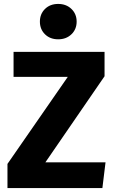

<svg xmlns="http://www.w3.org/2000/svg" viewBox="-20 -957 584 977"><path d="M512 -569 211 -131H517L501 0H18V-123L325 -566H49V-693H512ZM370 -847Q370 -808 343.5 -782.5Q317 -757 276 -757Q235 -757 209 -782.5Q183 -808 183 -847Q183 -886 209 -911.5Q235 -937 276 -937Q317 -937 343.5 -911.5Q370 -886 370 -847Z"/></svg>

Font: Fira Sans BGR
Style: Bold
Weight: 700
Designer: bBox Type GmbH & Carrois Corporate GbR & Edenspiekermann AG
Foundry: bBox Type GmbH & Carrois Corporate GbR & Edenspiekermann AG
Version: Version 4.301